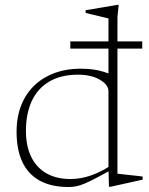

<svg xmlns="http://www.w3.org/2000/svg" viewBox="-20 -740 598 770"><path d="M415 -374Q415 -400.5 380.2 -420.5Q345.5 -440.5 293 -440.5Q224.5 -440.5 177.8 -413Q131 -385.5 107.5 -335Q84 -284.5 84 -214.5Q84 -155 104.8 -111.8Q125.5 -68.5 165.8 -45.2Q206 -22 263 -22Q303.5 -22 346.8 -37Q390 -52 442.5 -88V-67.5Q397 -42.5 367.5 -27Q338 -11.5 318.8 -3.5Q299.5 4.5 285 7.2Q270.5 10 255 10Q186 10 139.5 -15.5Q93 -41 69.8 -90.2Q46.5 -139.5 46.5 -211.5Q46.5 -271.5 65.5 -318.8Q84.5 -366 119.2 -398.5Q154 -431 200.5 -447.8Q247 -464.5 301.5 -464.5Q329 -464.5 351 -461.8Q373 -459 395.2 -452.2Q417.5 -445.5 444.5 -433.5L415 -400.5V-666Q409 -667.5 392.5 -671.5Q376 -675.5 357 -680Q338 -684.5 323.5 -688V-699L450.5 -720.5H456L451 -672V-43.5Q455.5 -43 468.5 -41.5Q481.5 -40 498 -38.2Q514.5 -36.5 529.2 -34.8Q544 -33 552 -32V-19.5L423.5 9H417L415 -63ZM262 -545V-574H550.5V-545Z"/></svg>

Font: Newsreader ExtraLight
Style: Regular
Weight: 250
Designer: Hugues Gentile
Foundry: Production Type
Version: Version 1.003